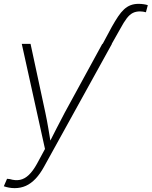

<svg xmlns="http://www.w3.org/2000/svg" viewBox="-32 -766 785 993"><path d="M499 -539.1 546.4 -627.4Q563.5 -657.7 578.6 -680.4Q593.8 -703.1 609.4 -717.5Q625 -731.9 643.3 -739Q661.6 -746.1 684.6 -746.1Q698.7 -746.1 711.4 -744.1Q724.1 -742.2 732.4 -739.3L722.7 -702.6Q716.3 -704.6 707.8 -705.8Q699.2 -707 691.9 -707Q670.4 -707 654.3 -698.7Q638.2 -690.4 623.3 -670.9Q608.4 -651.4 590.8 -618.7L545.9 -539.1ZM-12.2 197.3 4.4 158.7 19 160.2Q47.4 168.9 71.5 164.1Q95.7 159.2 117.2 138.7Q138.7 118.2 159.2 81.1L200.7 4.4L80.6 -539.1H126L202.6 -183.1Q211.4 -141.6 218.3 -100.1Q225.1 -58.6 231.9 -18.1H217.8Q238.8 -58.6 259.5 -100.1Q280.3 -141.6 302.7 -183.1L497.1 -539.1H546.9L195.3 97.2Q174.8 134.3 151.6 158.7Q128.4 183.1 101.8 195.1Q75.2 207 43.9 207Q28.3 207 14.2 204.3Q0 201.7 -12.2 197.3Z"/></svg>

Font: Inter 18pt ExtraLight
Style: Italic
Weight: 250
Italic angle: -9.3988°
Designer: Rasmus Andersson
Foundry: rsms
Version: Version 4.001;git-66647c0bb